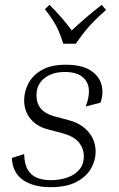

<svg xmlns="http://www.w3.org/2000/svg" viewBox="-20 -765 492 795"><path d="M189 10Q118 10 75 -20Q32 -50 29 -111L80 -127Q81 -84 96 -60.5Q111 -37 135.5 -28Q160 -19 190 -19Q226 -19 257.5 -29.5Q289 -40 308 -62Q327 -84 327 -118Q327 -150 306.5 -175.5Q286 -201 236 -214L176 -230Q131 -242 105.5 -274Q80 -306 80 -350Q80 -385 97 -418.5Q114 -452 152 -474.5Q190 -497 252 -497Q318 -497 354 -474Q390 -451 400 -415Q410 -379 396 -340L335 -324Q361 -393 336.5 -430Q312 -467 249 -467Q196 -467 163.5 -441Q131 -415 131 -370Q131 -303 206 -283L266 -267Q316 -254 346 -219Q376 -184 376 -136Q376 -101 357 -67.5Q338 -34 297 -12Q256 10 189 10ZM419 -724Q390 -698 370.5 -678.5Q351 -659 333.5 -637.5Q316 -616 294 -584H242Q232 -616 222 -638.5Q212 -661 199 -681Q186 -701 166 -727L185 -745Q213 -717 235.5 -691Q258 -665 277 -639Q305 -665 335 -691Q365 -717 401 -745Z"/></svg>

Font: Inria Serif Light
Style: Italic
Weight: 300
Italic angle: -10°
Designer: Black Foundry Team
Foundry: Black Foundry
Version: Version 1.000; ttfautohint (v1.8.3)